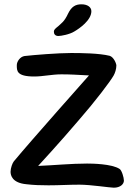

<svg xmlns="http://www.w3.org/2000/svg" viewBox="-20 -873 609 891"><path d="M358 -853C331 -853 312 -843 296 -810C278 -771 264 -765 251 -752C236 -740 230 -735 230 -726C230 -715 236 -706 251 -706C263 -706 303 -713 325 -727C349 -741 404 -779 404 -821C404 -840 386 -853 358 -853ZM103 -18C136 -14 170 -13 205 -13C256 -13 299 -16 349 -16C401 -16 490 -2 508 -2C539 -2 555 -19 555 -35C555 -49 545 -83 535 -89C499 -113 405 -114 384 -114C310 -114 231 -106 157 -103C157 -103 257 -211 347 -317C422 -403 491 -494 507 -522C514 -534 520 -553 520 -569C520 -578 508 -608 489 -614C441 -626 357 -627 310 -627C249 -627 138 -618 94 -613C73 -610 58 -587 58 -571C58 -545 56 -518 139 -518C180 -518 220 -528 265 -528C309 -528 332 -526 393 -523C393 -523 120 -216 44 -124C38 -117 29 -93 29 -76C29 -60 36 -24 103 -18Z"/></svg>

Font: Itim
Style: Regular
Weight: 400
Designer: CadsonDemak Team
Foundry: Pablo Impallari
Version: Version 1.002;PS 001.002;hotconv 1.0.88;makeotf.lib2.5.64775